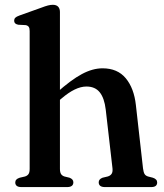

<svg xmlns="http://www.w3.org/2000/svg" viewBox="-20 -760 668 780"><path d="M223.5 -711.5V-74.5Q223.5 -60 228 -53Q232.5 -46 242 -43L262.5 -38Q278 -32 278 -19.5Q278 0 252.5 0H67Q54 0 48 -5Q42 -10 42 -18.5Q42 -25.5 46.2 -30.2Q50.5 -35 60 -38L81.5 -43Q91 -46 95.8 -52.8Q100.5 -59.5 100.5 -74V-634Q100.5 -646 96.5 -651.2Q92.5 -656.5 84 -658L54 -659.5Q45 -661.5 41.2 -665.5Q37.5 -669.5 37.5 -676Q37.5 -683 42 -687.8Q46.5 -692.5 59 -697L147 -728.5Q164 -735 174.8 -737.8Q185.5 -740.5 194.5 -740.5Q209 -740.5 216.2 -732.8Q223.5 -725 223.5 -711.5ZM208.5 -342 187.5 -363.5 208 -381.5Q269 -436 312.8 -459.2Q356.5 -482.5 396.5 -482.5Q457.5 -482.5 491 -442Q524.5 -401.5 532 -333.5L561 -76Q563 -60.5 567.2 -53.2Q571.5 -46 581.5 -43L601 -38Q610 -35 614.2 -30.2Q618.5 -25.5 618.5 -18.5Q618.5 -10 612.8 -5Q607 0 594 0H406.5Q381 0 381 -19.5Q381 -32 396.5 -38L417.5 -43Q428 -46 433.2 -53.5Q438.5 -61 437 -76L409.5 -315Q404 -361.5 385.2 -385Q366.5 -408.5 331 -408.5Q308.5 -408.5 283.2 -396.2Q258 -384 229.5 -359.5Z"/></svg>

Font: Fraunces Medium
Style: Regular
Weight: 500
Version: Version 1.000;[b76b70a41]